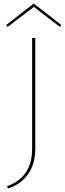

<svg xmlns="http://www.w3.org/2000/svg" viewBox="-20 -873 368 1088"><path d="M171 -853 328 -731 319 -721 172 -834 24 -721 15 -731ZM162 -30V-658H180V-30Q180 56 138.5 114.5Q97 173 25 195L20 182Q162 132 162 -30Z"/></svg>

Font: EauTestSC Thin
Style: Regular
Weight: 250
Designer: Christian Thalmann (Catharsis Fonts)
Version: Version 0.001;PS 000.001;hotconv 1.0.88;makeotf.lib2.5.64775